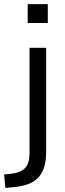

<svg xmlns="http://www.w3.org/2000/svg" viewBox="-69 -723 317 936"><path d="M66 -611V-703H164V-611ZM-43 193 -49 128 -7 123Q32 118 53.5 96Q75 74 75 21V-490H156V16Q156 57 147.5 87.5Q139 118 120.5 139.5Q102 161 72 173Q42 185 0 189Z"/></svg>

Font: Nunito Sans 10pt SemiCondensed
Style: Regular
Weight: 400
Width: 4
Designer: Vernon Adams
Foundry: Vernon Adams
Version: Version 3.101;gftools[0.9.27]